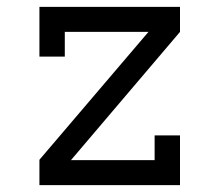

<svg xmlns="http://www.w3.org/2000/svg" viewBox="-20 -540 640 560"><path d="M95 0V-74L413 -447H169V-375H95V-520H505V-447L187 -73H431V-145H505V0Z"/></svg>

Font: Iosevka Etoile
Style: Regular
Weight: 400
Designer: Belleve Invis
Foundry: Belleve Invis
Version: Version 33.2.4